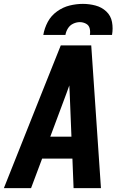

<svg xmlns="http://www.w3.org/2000/svg" viewBox="-38 -969 634 989"><path d="M-18 0H122L179 -152H335L341 0H482L432 -735H275L177 -490ZM221 -265 305 -490Q313 -511 319 -529Q320 -511 321 -490L330 -265ZM185 -789H299Q302 -807 312 -823Q322 -839 339 -847Q356 -855 373 -855Q373 -855 373 -855Q373 -855 373 -855Q373 -855 373 -855Q373 -855 373 -855Q390 -855 405 -847Q420 -839 424 -822.5Q428 -806 425 -789H539Q545 -823 539 -855.5Q533 -888 509.5 -910Q486 -932 454 -940.5Q422 -949 389 -949Q355 -949 320.5 -940.5Q286 -932 255.5 -910Q225 -888 208 -856Q191 -824 185 -789Z"/></svg>

Font: Iosevka Sparkle XBdObl
Style: Regular
Weight: 800
Italic angle: -9°
Designer: Belleve Invis
Foundry: Belleve Invis
Version: Version 4.5.0; ttfautohint (v1.8.3)